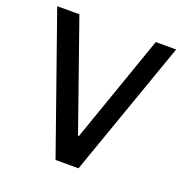

<svg xmlns="http://www.w3.org/2000/svg" viewBox="-124 -797 869 908"><g transform="rotate(20 310.5 -343.0)"><path d="M252.5 0 11.2 -686H122.8L313.2 -143.8H317.5L507.2 -686H609.8L368 0Z"/></g></svg>

Font: Chivo Medium
Style: Regular
Weight: 500
Designer: Hector Gatti
Foundry: Omnibus-Type
Version: Version 2.002